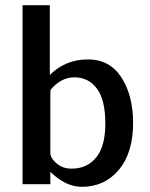

<svg xmlns="http://www.w3.org/2000/svg" viewBox="-20 -710 579 740"><path d="M67 0V-690H172V-421Q232 -481 319 -481Q403 -481 448 -411.5Q493 -342 493 -236Q493 -121 438 -55.5Q383 10 296 10Q232 10 174 -48V0ZM174 -118Q177 -97 200 -78.5Q223 -60 256 -60Q316 -60 351 -103.5Q386 -147 386 -234Q386 -325 353.5 -368.5Q321 -412 267 -412Q215 -412 175 -364Q174 -356 174 -338V-158Z"/></svg>

Font: Coval
Style: Medium
Weight: 500
Foundry: Context Ltd
Version: Version 001.000